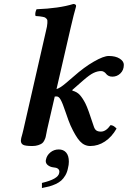

<svg xmlns="http://www.w3.org/2000/svg" viewBox="-20 -718 637 957"><path d="M96.7 -71.8 209 -563Q212.4 -577.1 214.1 -585.9Q215.8 -594.7 216.1 -603Q216.3 -611.3 216.1 -615.7Q215.8 -620.1 212.2 -624.3Q208.5 -628.4 205.1 -630.4Q201.7 -632.3 193.4 -634Q185.1 -635.7 178 -636.5Q170.9 -637.2 157.2 -638.2Q152.8 -651.9 162.1 -671.9Q275.4 -676.3 345.7 -698.2Q352.5 -698.2 356.4 -694.8Q360.4 -691.4 358.9 -685.1Q348.1 -648.4 333 -583L261.7 -273.9Q279.8 -279.3 307.1 -302.7L347.2 -336.9Q399.4 -383.3 448 -411.1Q496.6 -439 522 -439Q556.2 -439 576.7 -425.8Q597.2 -412.6 597.2 -395Q597.2 -368.7 580.3 -352.3Q563.5 -335.9 540 -335.9Q528.3 -335.9 520.5 -340.3Q512.7 -344.7 509 -349.9Q505.4 -355 498.8 -359.4Q492.2 -363.8 483.9 -363.8Q465.8 -363.8 446.3 -354.5Q427.2 -345.7 393.1 -315.9L340.8 -270V-266.1Q363.8 -260.3 377.9 -244.6Q392.1 -229 405.8 -202.1Q418.9 -176.3 446.8 -89.8Q451.7 -73.7 460 -67.9Q468.3 -62 482.9 -62Q508.3 -62 530.8 -94.2Q545.9 -94.2 561 -77.1Q537.1 -35.2 502.9 -12.7Q468.8 9.8 430.2 9.8Q400.4 9.8 378.7 -13.7Q356.9 -37.1 331.5 -92.8Q322.3 -113.3 307.1 -158.7Q292 -204.1 282.2 -221.2Q273.4 -237.3 262.2 -237.3Q255.9 -237.3 252.9 -236.8L214.8 -71.8Q213.9 -67.4 211.4 -54.2Q209 -41 207.5 -34.9Q206.1 -28.8 201.2 -18.6Q196.3 -8.3 189.5 -3.4Q182.6 1.5 170.2 5.6Q157.7 9.8 141.1 9.8Q105.5 9.8 94.7 3.4Q84 -2.9 84 -17.1Q84 -21.5 85.9 -30.3L91.8 -51.8Q95.2 -64.5 96.7 -71.8ZM272.9 26.9Q296.4 26.9 309.8 42.5Q323.2 58.1 323.2 87.9Q323.2 103.5 318.8 120.1Q314.9 140.6 305.7 156.2Q296.4 171.9 285.2 181.9Q273.9 191.9 257.3 199.5Q240.7 207 225.3 211.2Q210 215.3 189 219.2V193.8Q269.5 174.8 274.9 145Q275.9 142.1 275.9 138.2Q275.9 118.2 246.1 116.2Q231.4 114.7 219.7 106.2Q208 97.7 208 84Q208 80.1 209 78.1Q212.9 56.6 231 41.7Q249 26.9 272.9 26.9Z"/></svg>

Font: Linux Libertine G
Style: Semibold Italic
Weight: 600
Italic angle: -11.5°
Designer: Philipp H. Poll
Foundry: Philipp H. Poll
Version: Version 5.1.1